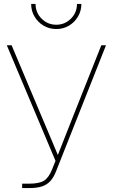

<svg xmlns="http://www.w3.org/2000/svg" viewBox="-20 -958 575 978"><path d="M92.8 0V-22.5H128.9Q179.7 -22.5 204.1 -37.6Q228.5 -52.7 245.6 -95.7L262.7 -138.7L14.6 -727.5H39.1L190.9 -367.2Q205.6 -332.5 220.2 -298.1Q234.9 -263.7 249.3 -229Q263.7 -194.3 278.3 -159.7L271 -159.2Q291.5 -211.4 312 -263.4Q332.5 -315.4 353 -367.2L496.1 -727.5H520L266.1 -86.9Q253.4 -54.2 236.1 -35.4Q218.8 -16.6 193.1 -8.3Q167.5 0 128.9 0ZM266.6 -810.1Q231 -810.1 201.9 -827.4Q172.9 -844.7 155.8 -873.8Q138.7 -902.8 138.7 -938H161.1Q161.1 -893.6 192.1 -862.8Q223.1 -832 266.6 -832Q310.1 -832 341.1 -862.8Q372.1 -893.6 372.1 -938H394.5Q394.5 -902.8 377.4 -873.8Q360.4 -844.7 331.5 -827.4Q302.7 -810.1 266.6 -810.1Z"/></svg>

Font: Inter 28pt Thin
Style: Regular
Weight: 250
Designer: Rasmus Andersson
Foundry: rsms
Version: Version 4.001;git-66647c0bb